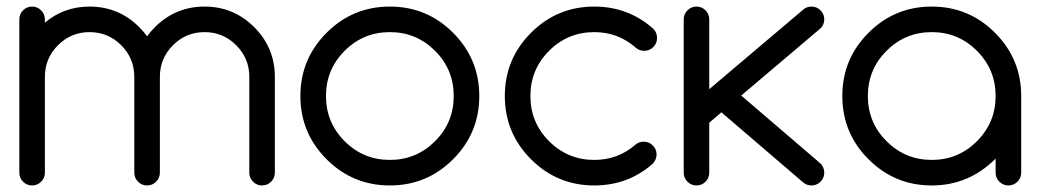

<svg xmlns="http://www.w3.org/2000/svg" viewBox="-20 -567 3181 587"><path d="M117.2 -39.1Q117.2 -22.9 105.7 -11.5Q94.2 0 78.1 0Q62 0 50.5 -11.5Q39.1 -22.9 39.1 -39.1V-507.8Q39.1 -523.9 50.5 -535.4Q62 -546.9 78.1 -546.9Q94.2 -546.9 105.7 -535.4Q117.2 -523.9 117.2 -507.8V-497.6Q175.3 -546.9 253.9 -546.9Q342.8 -546.9 405.8 -483.9Q418.9 -470.7 429.7 -456.1Q440.4 -470.7 453.6 -483.9Q516.6 -546.9 605.5 -546.9Q694.3 -546.9 757.3 -483.9Q820.3 -420.9 820.3 -332V-39.1Q820.3 -22.9 808.8 -11.5Q797.4 0 781.2 0Q765.1 0 753.7 -11.5Q742.2 -22.9 742.2 -39.1V-332Q742.2 -388.7 702.1 -428.7Q662.1 -468.8 605.5 -468.8Q548.8 -468.8 508.8 -428.7Q468.8 -388.7 468.8 -332V-39.1Q468.8 -22.9 457.3 -11.5Q445.8 0 429.7 0Q413.6 0 402.1 -11.5Q390.6 -22.9 390.6 -39.1V-332Q390.6 -388.7 350.6 -428.7Q310.5 -468.8 253.9 -468.8Q197.3 -468.8 157.2 -428.7Q117.2 -388.7 117.2 -332Z M1445.3 -273.4Q1445.3 -160.2 1365.2 -80.1Q1285.2 0 1171.9 0Q1058.6 0 978.5 -80.1Q898.4 -160.2 898.4 -273.4Q898.4 -386.7 978.5 -466.8Q1058.6 -546.9 1171.9 -546.9Q1285.2 -546.9 1365.2 -466.8Q1445.3 -386.7 1445.3 -273.4ZM1171.9 -468.8Q1090.8 -468.8 1033.7 -411.6Q976.6 -354.5 976.6 -273.4Q976.6 -192.4 1033.7 -135.3Q1090.8 -78.1 1171.9 -78.1Q1252.9 -78.1 1310.1 -135.3Q1367.2 -192.4 1367.2 -273.4Q1367.2 -354.5 1310.1 -411.6Q1252.9 -468.8 1171.9 -468.8Z M1948.2 -133.8Q1964.4 -133.8 1975.8 -122.3Q1987.3 -110.8 1987.3 -94.7Q1987.3 -78.6 1975.1 -65.9Q1899.4 0 1796.9 0Q1683.6 0 1603.5 -80.1Q1523.4 -160.2 1523.4 -273.4Q1523.4 -386.7 1603.5 -466.8Q1683.6 -546.9 1796.9 -546.9Q1899.4 -546.9 1975.1 -481Q1988.8 -468.8 1988.8 -450.7Q1988.8 -434.6 1977.3 -423.1Q1965.8 -411.6 1949.7 -411.6Q1935.5 -411.6 1924.8 -420.4Q1870.1 -468.8 1796.9 -468.8Q1715.8 -468.8 1658.7 -411.6Q1601.6 -354.5 1601.6 -273.4Q1601.6 -192.4 1658.7 -135.3Q1715.8 -78.1 1796.9 -78.1Q1870.1 -78.1 1924.3 -126Q1934.6 -133.8 1948.2 -133.8Z M2070.3 -507.8Q2070.3 -523.9 2081.8 -535.4Q2093.3 -546.9 2109.4 -546.9Q2125.5 -546.9 2137 -535.4Q2148.4 -523.9 2148.4 -507.8V-294.4L2435.1 -537.1Q2445.8 -546.9 2460.9 -546.9Q2477.1 -546.9 2488.5 -535.4Q2500 -523.9 2500 -507.8Q2500 -491.7 2488.8 -480.5L2246.1 -274.9L2488.8 -66.9Q2500 -55.2 2500 -39.1Q2500 -22.9 2488.5 -11.5Q2477.1 0 2460.9 0Q2446.3 0 2435.5 -9.3L2185.5 -223.6L2148.4 -191.9V-39.1Q2148.4 -22.9 2137 -11.5Q2125.5 0 2109.4 0Q2093.3 0 2081.8 -11.5Q2070.3 -22.9 2070.3 -39.1Z M2828.6 -468.8Q2747.6 -468.8 2690.4 -411.6Q2633.3 -354.5 2633.3 -273.4Q2633.3 -192.4 2690.4 -135.3Q2747.6 -78.1 2828.6 -78.1Q2909.7 -78.1 2966.8 -135.3Q3023.9 -192.4 3023.9 -273.4Q3023.9 -354.5 2966.8 -411.6Q2909.7 -468.8 2828.6 -468.8ZM3023.9 -82Q2941.9 0 2828.6 0Q2715.3 0 2635.3 -80.1Q2555.2 -160.2 2555.2 -273.4Q2555.2 -386.7 2635.3 -466.8Q2715.3 -546.9 2828.6 -546.9Q2941.9 -546.9 3022 -466.8Q3102.1 -386.7 3102.1 -273.4V-39.1Q3102.1 -22.9 3090.6 -11.5Q3079.1 0 3063 0Q3046.9 0 3035.4 -11.5Q3023.9 -22.9 3023.9 -39.1Z"/></svg>

Font: Comfortaa
Style: Regular
Weight: 400
Designer: Johan Aakerlund - aajohan
Foundry: Johan Aakerlund
Version: Version 2.004 2013